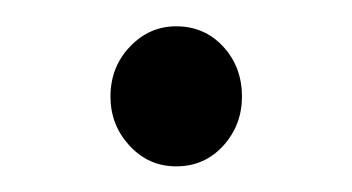

<svg xmlns="http://www.w3.org/2000/svg" viewBox="-20 -318 268 146"><path d="M114 -191.5Q93 -191.5 78.5 -207.2Q64 -223 64 -244.5Q64 -267 78.8 -282.5Q93.5 -298 114 -298Q135.5 -298 149.8 -282.5Q164 -267 164 -244.5Q164 -223 149.8 -207.2Q135.5 -191.5 114 -191.5Z"/></svg>

Font: Fraunces 72pt S000 Light
Style: Regular
Weight: 300
Version: Version 1.000; ttfautohint (v1.8.3)